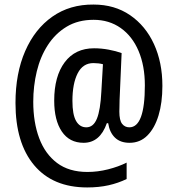

<svg xmlns="http://www.w3.org/2000/svg" viewBox="-20 -739 780 843"><path d="M693 -362Q693 -288 676 -232Q659 -176 627 -144Q595 -112 549 -112Q508 -112 484.5 -135Q461 -158 455 -198H449Q419 -112 347 -112Q285 -112 251.5 -161.5Q218 -211 218 -297Q218 -404 264 -465.5Q310 -527 393 -527Q425 -527 457 -521Q489 -515 514 -506L505 -299Q505 -284 504.5 -270.5Q504 -257 504 -249Q504 -211 516 -195.5Q528 -180 548 -180Q616 -180 616 -364Q616 -450 588.5 -515Q561 -580 510 -616Q459 -652 391 -652Q323 -652 273 -622Q223 -592 190 -541Q157 -490 141.5 -425.5Q126 -361 126 -292Q126 -202 152 -132.5Q178 -63 230.5 -23.5Q283 16 364 16Q409 16 454.5 4.5Q500 -7 536 -25V47Q499 65 456.5 74.5Q414 84 363 84Q212 84 130 -13.5Q48 -111 48 -287Q48 -417 90.5 -514.5Q133 -612 210 -666Q287 -720 391 -719Q483 -719 551 -672.5Q619 -626 656 -545.5Q693 -465 693 -362ZM298 -296Q298 -236 314 -208Q330 -180 359 -180Q390 -180 405.5 -218Q421 -256 425 -337L432 -457Q413 -462 390 -462Q344 -462 321 -417Q298 -372 298 -296Z"/></svg>

Font: Noto Sans Khmer Condensed Medium
Style: Regular
Weight: 500
Width: 3
Designer: Danh Hong and the Monotype Design Team
Foundry: Monotype Imaging Inc.
Version: Version 2.004; ttfautohint (v1.8.4.7-5d5b)